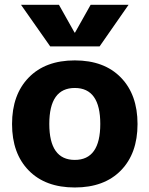

<svg xmlns="http://www.w3.org/2000/svg" viewBox="-20 -787 635 816"><path d="M102.1 -62.5Q31.2 -134.8 31.2 -259.8Q31.2 -384.8 102.1 -457.5Q172.9 -530.3 297.9 -530.3Q422.9 -530.3 493.7 -457.5Q564.5 -384.8 564.5 -259.8Q564.5 -134.8 493.7 -62.5Q422.9 9.8 297.9 9.8Q172.9 9.8 102.1 -62.5ZM69.3 -766.6H230.5L296.9 -648.4H298.8L365.2 -766.6H526.4L403.3 -589.8H193.4ZM297.9 -413.1Q189.5 -413.1 189.5 -260.3Q189.5 -107.4 297.9 -107.4Q406.2 -107.4 406.2 -260.3Q406.2 -413.1 297.9 -413.1Z"/></svg>

Font: GenEi M Gothic v2 Heavy
Style: Regular
Weight: 800
Version: Version 2.0